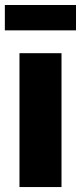

<svg xmlns="http://www.w3.org/2000/svg" viewBox="-24 -756 328 776"><path d="M54.7 0V-541H224.6V0ZM283.2 -735.8V-633.3H-4.4V-735.8Z"/></svg>

Font: Inter 17pt ExtraBold
Style: Regular
Weight: 800
Version: Version 4.001;git-66647c0bb